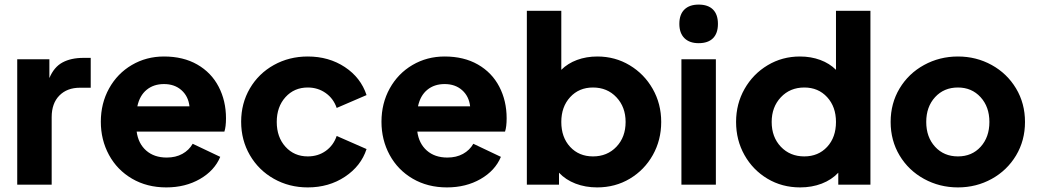

<svg xmlns="http://www.w3.org/2000/svg" viewBox="-20 -804 4516 836"><path d="M55 -546H195V-464Q215 -512 252 -532Q289 -552 343 -552H375V-422H328Q272 -422 238.5 -388Q205 -354 205 -294V0H55Z M419 -274Q419 -354 455 -419Q491 -484 554 -521Q617 -558 694 -558Q778 -558 839 -523Q900 -488 932 -426.5Q964 -365 964 -289Q964 -252 957 -231H575Q582 -179 616.5 -148.5Q651 -118 706 -118Q745 -118 774 -134Q803 -150 819 -178L939 -121Q914 -61 850.5 -24.5Q787 12 704 12Q620 12 555 -26Q490 -64 454.5 -129.5Q419 -195 419 -274ZM805 -341Q800 -385 770 -411.5Q740 -438 694 -438Q649 -438 618.5 -413Q588 -388 578 -341Z M1030 -274Q1030 -354 1068 -419Q1106 -484 1172.5 -521Q1239 -558 1320 -558Q1412 -558 1481.5 -512Q1551 -466 1576 -390L1446 -334Q1432 -375 1398 -399Q1364 -423 1320 -423Q1261 -423 1223 -381Q1185 -339 1185 -273Q1185 -207 1223 -165Q1261 -123 1320 -123Q1365 -123 1398.5 -147Q1432 -171 1446 -212L1576 -155Q1552 -81 1482 -34.5Q1412 12 1320 12Q1239 12 1172.5 -25.5Q1106 -63 1068 -128.5Q1030 -194 1030 -274Z M1641 -274Q1641 -354 1677 -419Q1713 -484 1776 -521Q1839 -558 1916 -558Q2000 -558 2061 -523Q2122 -488 2154 -426.5Q2186 -365 2186 -289Q2186 -252 2179 -231H1797Q1804 -179 1838.5 -148.5Q1873 -118 1928 -118Q1967 -118 1996 -134Q2025 -150 2041 -178L2161 -121Q2136 -61 2072.5 -24.5Q2009 12 1926 12Q1842 12 1777 -26Q1712 -64 1676.5 -129.5Q1641 -195 1641 -274ZM2027 -341Q2022 -385 1992 -411.5Q1962 -438 1916 -438Q1871 -438 1840.5 -413Q1810 -388 1800 -341Z M2414 -52V0H2274V-757H2424V-500Q2452 -528 2492.5 -543Q2533 -558 2581 -558Q2658 -558 2721.5 -520Q2785 -482 2822 -417Q2859 -352 2859 -273Q2859 -194 2822.5 -129Q2786 -64 2722.5 -26Q2659 12 2580 12Q2529 12 2486 -4.5Q2443 -21 2414 -52ZM2562 -123Q2624 -123 2664 -165Q2704 -207 2704 -273Q2704 -338 2664 -380.5Q2624 -423 2562 -423Q2501 -423 2462.5 -381Q2424 -339 2424 -273Q2424 -206 2462.5 -164.5Q2501 -123 2562 -123Z M2947 -546H3097V0H2947ZM3022 -784Q3063 -784 3084.5 -762.5Q3106 -741 3106 -700Q3106 -659 3084.5 -637.5Q3063 -616 3022 -616Q2982 -616 2960 -638Q2938 -660 2938 -700Q2938 -741 2960 -762.5Q2982 -784 3022 -784Z M3185 -273Q3185 -352 3222 -417Q3259 -482 3322.5 -520Q3386 -558 3463 -558Q3511 -558 3551.5 -543Q3592 -528 3620 -500V-757H3770V0H3630V-52Q3601 -21 3558 -4.5Q3515 12 3464 12Q3385 12 3321.5 -26Q3258 -64 3221.5 -129Q3185 -194 3185 -273ZM3482 -123Q3543 -123 3581.5 -164.5Q3620 -206 3620 -273Q3620 -339 3581.5 -381Q3543 -423 3482 -423Q3420 -423 3380 -380.5Q3340 -338 3340 -273Q3340 -207 3380 -165Q3420 -123 3482 -123Z M3858 -273Q3858 -354 3897 -419Q3936 -484 4003.5 -521Q4071 -558 4151 -558Q4231 -558 4298 -521Q4365 -484 4404 -419Q4443 -354 4443 -273Q4443 -192 4404 -127Q4365 -62 4298 -25Q4231 12 4151 12Q4071 12 4003.5 -25Q3936 -62 3897 -127Q3858 -192 3858 -273ZM4151 -123Q4212 -123 4250 -165Q4288 -207 4288 -273Q4288 -339 4249.5 -381Q4211 -423 4151 -423Q4090 -423 4051.5 -381Q4013 -339 4013 -273Q4013 -207 4051.5 -165Q4090 -123 4151 -123Z"/></svg>

Font: Eudoxus Sans ExtraBold
Style: Regular
Weight: 800
Designer: Stijn de Vries
Foundry: tokotype
Version: Version 2.005